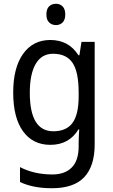

<svg xmlns="http://www.w3.org/2000/svg" viewBox="-20 -758 599 1018"><path d="M247 -546Q294 -546 331.5 -526.5Q369 -507 396 -465H401L412 -536H482V8Q482 122 427 181Q372 240 255 240Q155 240 86 207V128Q161 167 258 167Q324 167 360.5 130Q397 93 397 19V0Q397 -14 398 -36Q399 -58 400 -72H396Q346 10 247 10Q154 10 102 -62Q50 -134 50 -267Q50 -399 102.5 -472.5Q155 -546 247 -546ZM261 -473Q201 -473 169.5 -419.5Q138 -366 138 -266Q138 -62 263 -62Q332 -62 364.5 -106.5Q397 -151 397 -246V-268Q397 -377 364.5 -425Q332 -473 261 -473ZM277 -738Q298 -738 312 -724Q326 -710 326 -681Q326 -653 312 -639Q298 -625 277 -625Q255 -625 240.5 -639Q226 -653 226 -681Q226 -710 240 -724Q254 -738 277 -738Z"/></svg>

Font: Noto Sans Thai SemCond
Style: Regular
Weight: 400
Width: 4
Designer: Monotype Design Team
Foundry: Monotype Imaging Inc.
Version: Version 2.002; ttfautohint (v1.8.4.7-5d5b)